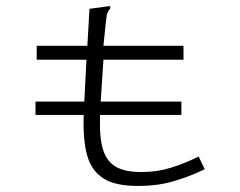

<svg xmlns="http://www.w3.org/2000/svg" viewBox="-20 -604 790 633"><path d="M97 -225V-269H258L265 -407H101V-453H268L275 -575L334 -583L343 -584L344 -577Q339 -571 335.5 -564Q332 -557 330 -540L321 -453H585V-407H321L312 -269H578V-225H310Q307 -154 319 -113Q331 -72 362.5 -54Q394 -36 450 -37Q498 -37 543.5 -51Q589 -65 635 -88L655 -46Q603 -21 550.5 -6Q498 9 440 9Q362 10 321.5 -15.5Q281 -41 267 -93Q253 -145 256 -225Z"/></svg>

Font: Inconsolata ExtraExpanded Light
Style: Regular
Weight: 300
Width: 8
Monospace: yes
Designer: Raph Levien, Cyreal, Brenton Simpson
Foundry: Raph Levien, Cyreal, Google
Version: Version 3.001; ttfautohint (v1.8.2.53-6de2)